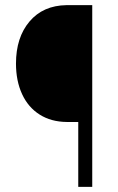

<svg xmlns="http://www.w3.org/2000/svg" viewBox="-20 -731 461 751"><path d="M286.1 0V-253.9H241.2Q180.2 -254.4 135.3 -282.7Q90.3 -311 66.4 -362.8Q42.5 -414.6 42.5 -482.4Q42.5 -584.5 95.5 -647Q148.4 -709.5 240.2 -710.9H340.8V0Z"/></svg>

Font: TypoPRO Roboto
Style: Regular
Weight: 300
Designer: Google
Version: Version 2.136; 2016